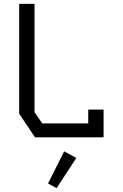

<svg xmlns="http://www.w3.org/2000/svg" viewBox="-20 -716 640 1001"><path d="M80 -696V-123L162.5 0H520V-144.5H440V-72.5H200.5L160 -131V-696ZM230.5 240.5 275 265 378 107.5 314.5 73Z"/></svg>

Font: Kode
Style: Regular
Weight: 400
Monospace: yes
Designer: Isa Ozler
Foundry: Kadena LLC
Version: Version 1.000;gftools[0.9.28]